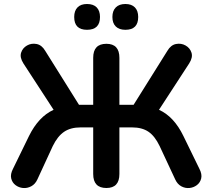

<svg xmlns="http://www.w3.org/2000/svg" viewBox="-20 -932 1062 960"><path d="M607 -783Q576 -783 559 -799.5Q542 -816 542 -847Q542 -878 559 -895Q576 -912 607 -912Q638 -912 654.5 -895Q671 -878 671 -847Q671 -783 607 -783ZM415 -783Q351 -783 351 -847Q351 -878 367.5 -895Q384 -912 415 -912Q447 -912 463.5 -895Q480 -878 480 -847Q480 -783 415 -783ZM512 8Q446 8 446 -62V-295H383Q333 -295 300.5 -273Q268 -251 244 -202L167 -35Q156 -11 136 -0.5Q116 10 95 8Q74 6 57.5 -6.5Q41 -19 36 -40Q31 -61 45 -88L125 -252Q173 -349 248 -383L97 -615Q78 -645 85.5 -668.5Q93 -692 115 -704.5Q137 -717 163 -712Q189 -707 206 -678L375 -408H446V-643Q446 -713 512 -713Q577 -713 577 -643V-408H648L817 -678Q834 -707 860 -712Q886 -717 908 -704.5Q930 -692 937.5 -668.5Q945 -645 926 -615L775 -383Q850 -349 897 -252L977 -88Q991 -61 986 -40Q981 -19 964.5 -6.5Q948 6 927 8Q906 10 886.5 -0.5Q867 -11 856 -35L778 -202Q754 -252 722 -273.5Q690 -295 640 -295H577V-62Q577 8 512 8Z"/></svg>

Font: Chiron GoRound TC SB
Style: Regular
Weight: 500
Designer: Ryoko NISHIZUKA 西塚涼子 (kana, bopomofo & ideographs); Paul D. Hunt (Latin, Greek & Cyrillic); Sandoll Communications 산돌커뮤니
Foundry: Adobe
Version: Version 1.000;hotconv 1.1.1;makeotfexe 2.6.0